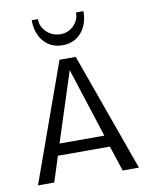

<svg xmlns="http://www.w3.org/2000/svg" viewBox="-77 -711 593 768"><g transform="rotate(-10 220.0 -327.5)"><path d="M210 -580Q241 -580 263 -602Q285 -624 285 -655H315Q315 -601 286 -568Q257 -535 210 -535Q163 -535 134 -568Q105 -601 105 -655H130Q130 -624 153.5 -602Q177 -580 210 -580ZM187 -480H253L425 0H359L325 -103H114L81 0H15ZM129 -150H311L220 -432Z"/></g></svg>

Font: Glametrix
Style: Regular
Weight: 500
Designer: gluk
Foundry: gluk
Version: Version 0.40